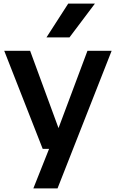

<svg xmlns="http://www.w3.org/2000/svg" viewBox="-20 -828 644 1068"><path d="M217.5 0 3.5 -545.5H147.5L305.5 -115.5L466.5 -545.5H601L300 220H165.5L253 0ZM238.5 -620 359.5 -808H508L366.5 -620Z"/></svg>

Font: Encode Sans SmExp SmBold
Style: Regular
Weight: 600
Width: 6
Designer: Multiple Designers
Foundry: Impallari Type
Version: Version 3.002; ttfautohint (v1.8.3) -l 8 -r 50 -G 200 -x 14 